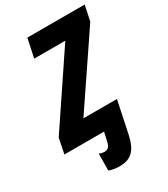

<svg xmlns="http://www.w3.org/2000/svg" viewBox="-264 -816 1003 1145"><g transform="rotate(-30 237.0 -244.0)"><path d="M213 226Q191 226 172 222.5Q153 219 140 214L141 97Q146 101 156.5 103.5Q167 106 177 106Q195 106 205.5 95Q216 84 221 59L234 0H-39L-18 -104L305 -585H91L118 -714H513L491 -609L167 -130H398L352 89Q337 161 305 193.5Q273 226 213 226Z"/></g></svg>

Font: Noto Sans Condensed ExtraBold
Style: Italic
Weight: 800
Width: 3
Italic angle: -12°
Designer: Monotype Design Team
Foundry: Monotype Imaging Inc.
Version: Version 2.013; ttfautohint (v1.8.4.7-5d5b)